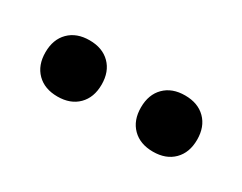

<svg xmlns="http://www.w3.org/2000/svg" viewBox="-32 -888 373 296"><g transform="rotate(30 155.0 -740.0)"><path d="M240 -690Q217 -690 203.5 -703.5Q190 -717 190 -740Q190 -763 203.5 -776.5Q217 -790 240 -790Q263 -790 276.5 -776.5Q290 -763 290 -740Q290 -717 276.5 -703.5Q263 -690 240 -690ZM70 -690Q47 -690 33.5 -703.5Q20 -717 20 -740Q20 -763 33.5 -776.5Q47 -790 70 -790Q93 -790 106.5 -776.5Q120 -763 120 -740Q120 -717 106.5 -703.5Q93 -690 70 -690Z"/></g></svg>

Font: El Messiri
Style: Regular
Weight: 400
Designer: Mohamed Gaber
Foundry: Kief Type Foundry
Version: Version 2.020